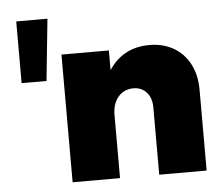

<svg xmlns="http://www.w3.org/2000/svg" viewBox="-51 -758 944 815"><g transform="rotate(-5 421.5 -350.5)"><path d="M47 -701H180L153 -438H47ZM797 -345V0H595V-287Q595 -327 573.5 -351Q552 -375 517 -375Q476 -374 452 -345Q428 -316 428 -269V0H226V-544H428V-460Q457 -505 500.5 -528.5Q544 -552 601 -552Q659 -552 703.5 -526.5Q748 -501 772.5 -454Q797 -407 797 -345Z"/></g></svg>

Font: Gontserrat ExtraBold
Style: Regular
Weight: 800
Designer: Julieta Ulanovsky
Foundry: Julieta Ulanovsky
Version: Version 6.001